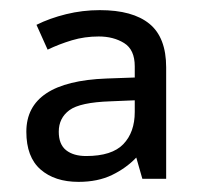

<svg xmlns="http://www.w3.org/2000/svg" viewBox="-20 -742 397 379"><path d="M177 -722Q242 -722 275 -695Q308 -668 308 -609V-389H261L249 -431Q229 -410 201 -396.5Q173 -383 135 -383Q88 -383 60 -407.5Q32 -432 32 -482Q32 -581 190 -587L246 -589V-611Q246 -644 225 -657Q204 -670 175 -670Q147 -670 122 -662.5Q97 -655 74 -644L52 -693Q78 -706 110.5 -714Q143 -722 177 -722ZM198 -542Q138 -540 117 -524.5Q96 -509 96 -482Q96 -457 110.5 -445.5Q125 -434 150 -434Q201 -434 223.5 -457.5Q246 -481 246 -521V-544Z"/></svg>

Font: Noto Znamenny Musical Notation
Style: Regular
Weight: 400
Version: Version 1.003; ttfautohint (v1.8.4.7-5d5b)